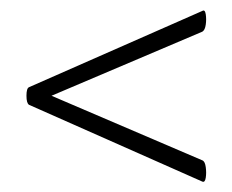

<svg xmlns="http://www.w3.org/2000/svg" viewBox="-20 -375 447 370"><path d="M36 -173Q31 -176 31 -190.5Q31 -205 36 -207L370 -354Q375 -357 376.5 -347.5Q378 -338 376.5 -327.5Q375 -317 370 -314L57 -181V-200L370 -66Q375 -64 376.5 -53Q378 -42 376.5 -32.5Q375 -23 370 -25Z"/></svg>

Font: Cormorant Light
Style: Regular
Weight: 400
Version: Version 4.000